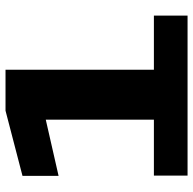

<svg xmlns="http://www.w3.org/2000/svg" viewBox="-22 -694 716 713"><g transform="rotate(-90 336.5 -338.0)"><path d="M40.5 0V-125H248V-526.5L39.5 -479V-613L281.5 -676H433.5V-125H634.5V0Z"/></g></svg>

Font: Anybody ExtraExpanded Regular
Style: Bold
Weight: 700
Width: 8
Designer: Tyler Finck
Foundry: Etcetera Type Company
Version: Version 1.010; ttfautohint (v1.8.3) -l 8 -r 50 -G 200 -x 14 